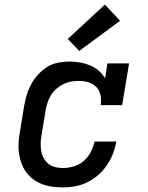

<svg xmlns="http://www.w3.org/2000/svg" viewBox="-20 -805 640 833"><path d="M253 8Q230 8 207 5Q184 2 163 -6Q142 -14 124.5 -27Q107 -40 94 -57.5Q81 -75 73.5 -95.5Q66 -116 62.5 -138.5Q59 -161 60.5 -184.5Q62 -208 66 -231L84 -341Q88 -366 95 -390Q102 -414 114 -437Q126 -460 144 -480Q162 -500 184 -514Q206 -528 231.5 -533Q257 -538 281 -538Q304 -538 327 -534Q350 -530 370.5 -521.5Q391 -513 408 -498.5Q425 -484 436 -465L446 -530H540L510 -349H417Q420 -371 416 -392Q412 -413 398 -427.5Q384 -442 363.5 -448Q343 -454 322 -454Q305 -454 288 -451Q271 -448 255 -440Q239 -432 225 -420Q211 -408 201.5 -392.5Q192 -377 186.5 -360.5Q181 -344 178 -327L160 -217Q157 -200 156.5 -182.5Q156 -165 159 -149Q162 -133 170 -118.5Q178 -104 190.5 -94Q203 -84 219.5 -80Q236 -76 253 -76Q276 -76 300 -83Q324 -90 343 -106.5Q362 -123 373.5 -145Q385 -167 390 -191H485Q480 -164 470 -138Q460 -112 444 -88.5Q428 -65 406.5 -46Q385 -27 359.5 -14.5Q334 -2 307 3Q280 8 253 8ZM324 -584 274 -636 435 -785 501 -715Z"/></svg>

Font: Iosevka Curly Slab MdExObl
Style: Regular
Weight: 500
Width: 7
Italic angle: -9°
Monospace: yes
Designer: Belleve Invis
Foundry: Belleve Invis
Version: Version 11.1.0; ttfautohint (v1.8.3)